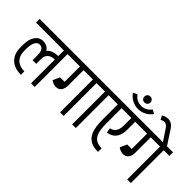

<svg xmlns="http://www.w3.org/2000/svg" viewBox="-45 -1623 2345 2345"><g transform="rotate(45 1127.0 -451.0)"><path d="M271 -299Q271 -379 320 -424.5Q369 -470 457 -470V-410Q399 -410 366.5 -381Q334 -352 334 -299ZM456 -410V-470H472V-410ZM296 15Q221 15 167 -12Q113 -39 84 -91.5Q55 -144 55 -217H118Q118 -136 165 -90.5Q212 -45 296 -45ZM55 -217V-260H118V-217ZM55 -259Q55 -359 93.5 -414.5Q132 -470 200 -470V-410Q161 -410 139.5 -370Q118 -330 118 -259ZM271 -213V-299H334V-213ZM271 -299Q271 -352 252.5 -381Q234 -410 200 -410V-470Q263 -471 298.5 -426Q334 -381 334 -299ZM-25 -567V-630H446V-567ZM457 0V-620H520V0ZM359 -567V-630H618V-567Z M568 -567V-630H900V-567ZM734 -301V-630H797V-301ZM702 -182V-242Q725 -242 737.5 -258Q750 -274 750 -302H797Q797 -246 772 -214Q747 -182 702 -182ZM616 -212 646 -272Q681 -242 702 -242V-182Q660 -182 616 -212ZM616 -212 656 -302H762V-242ZM958 0V-620H1021V0ZM860 -567V-630H1119V-567Z M1167 0V-620H1230V0ZM1069 -567V-630H1328V-567Z M1628 15Q1539 15 1486.5 -19Q1434 -53 1411 -123Q1388 -193 1388 -301H1454Q1454 -215 1470 -158.5Q1486 -102 1524 -75Q1562 -48 1628 -48ZM1388 -301V-604H1454V-301ZM1623 -430V-605H1689V-430ZM1278 -567V-630H1778V-567ZM1689 -430Q1689 -374 1672.5 -331Q1656 -288 1622 -262Q1588 -236 1537 -230L1527 -293Q1561 -299 1582 -318Q1603 -337 1613 -366Q1623 -395 1623 -430Z M1602 -813Q1580 -813 1565 -827.5Q1550 -842 1550 -864Q1550 -887 1565 -902Q1580 -917 1602 -917Q1624 -917 1639 -902Q1654 -887 1654 -864Q1654 -842 1639 -827.5Q1624 -813 1602 -813ZM1602 -701V-755Q1643 -755 1677 -773.5Q1711 -792 1732 -824L1786 -798Q1754 -752 1705 -726.5Q1656 -701 1602 -701ZM1602 -701Q1548 -701 1499 -726.5Q1450 -752 1418 -798L1472 -824Q1493 -792 1527.5 -773.5Q1562 -755 1602 -755Z M1728 -567V-630H2060V-567ZM1894 -301V-630H1957V-301ZM1862 -182V-242Q1885 -242 1897.5 -258Q1910 -274 1910 -302H1957Q1957 -246 1932 -214Q1907 -182 1862 -182ZM1776 -212 1806 -272Q1841 -242 1862 -242V-182Q1820 -182 1776 -212ZM1776 -212 1816 -302H1922V-242ZM2118 0V-620H2181V0ZM2020 -567V-630H2279V-567Z M2104 -630 2011 -771 2056 -812 2175 -630ZM2011 -771Q1986 -809 1957.5 -817Q1929 -825 1892 -802L1864 -853Q1925 -887 1973.5 -876Q2022 -865 2056 -812Z"/></g></svg>

Font: Akshar Light Light
Style: Regular
Weight: 300
Version: Version 1.100